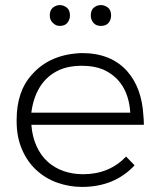

<svg xmlns="http://www.w3.org/2000/svg" viewBox="-20 -734 628 756"><path d="M303 2Q253 2 206.2 -14.5Q159.5 -31 123.5 -64Q87.5 -97 66.5 -145.8Q45.5 -194.5 45.5 -257V-261.5Q45.5 -375 106 -440.5Q176.5 -521 302.5 -525Q416.5 -525 480 -454.5Q538 -389.5 544.5 -280.5Q546.5 -261.5 546.5 -242.5H103.5Q107 -195.5 123.8 -158.8Q140.5 -122 167.5 -97.5Q194.5 -73 230.2 -60.5Q266 -48 307 -48Q410 -48 476.5 -117.5L510 -83Q430.5 2 303 2ZM493 -290.5Q484.5 -416.5 385.5 -460.5Q350.5 -475 302.5 -475Q241 -475 199.2 -451.2Q157.5 -427.5 133.8 -386Q110 -344.5 103.5 -290.5ZM215.5 -632Q199.5 -632 187.8 -644Q176 -656 176 -672.5Q176 -694.5 188.5 -704.2Q201 -714 215.5 -714Q230 -714 242.8 -704.2Q255.5 -694.5 255.5 -672.5Q255.5 -657.5 245.8 -644.8Q236 -632 215.5 -632ZM377.5 -632Q357.5 -632 347.5 -644.5Q337.5 -657 337.5 -672.5Q337.5 -694 349.5 -704Q361.5 -714 377.5 -714Q392 -714 404.8 -704.2Q417.5 -694.5 417.5 -672.5Q417.5 -657 407.8 -644.5Q398 -632 377.5 -632Z"/></svg>

Font: Argentum Novus Light
Style: Regular
Weight: 300
Designer: Julieta Ulanovsky (font) & Cristiano Sobral (main changes)
Foundry: Julieta Ulanovsky (font) & Cristiano Sobral (main changes)
Version: Version 3.00;November 27, 2020;FontCreator 13.0.0.2655 64-bi